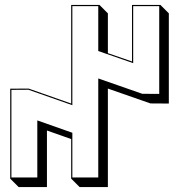

<svg xmlns="http://www.w3.org/2000/svg" viewBox="-20 -737 734 789"><path d="M522.5 -716.8H639.2L673.8 -682.1V-311.5L598.1 -312L423.3 -373V31.7H307.1L272.5 -2.9V-165.5L172.9 -200.7V31.7H56.6L22 -2.9V-372.6L97.7 -373L272.5 -311.5V-716.8H388.7L423.3 -682.1V-518.6L522.5 -484.4ZM527.3 -711.9V-477.5L383.8 -527.3V-711.9H277.3V-304.7L96.7 -368.2L26.9 -367.7V-7.8H133.3V-242.2L277.3 -191.4V-7.8H383.8V-414.6L564.5 -351.6L634.3 -351.1V-711.9Z"/></svg>

Font: KultiginGolge
Style: Regular
Weight: 400
Designer: facebook.com/biligbitig
Foundry: facebook.com/biligbitig
Version: Version 1.0